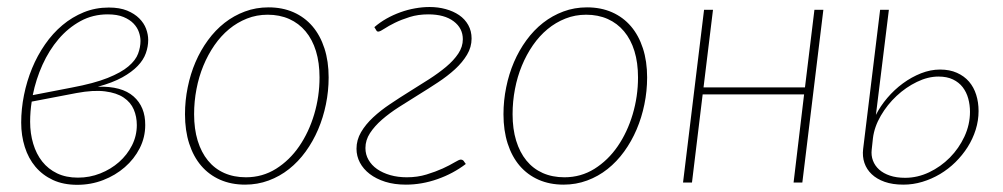

<svg xmlns="http://www.w3.org/2000/svg" viewBox="-20 -521 2864 548"><path d="M403 -407Q403 -388 396.2 -369Q389.5 -350 373 -332.8Q356.5 -315.5 329 -300.2Q301.5 -285 259.5 -273.5Q327.5 -275.5 361.2 -245.8Q395 -216 394.5 -164Q394.5 -129 378.8 -98Q363 -67 336.2 -43.8Q309.5 -20.5 274.5 -7Q239.5 6.5 200.5 6.5Q161 6.5 131.2 -7.2Q101.5 -21 81.2 -45Q61 -69 50.8 -101.5Q40.5 -134 40.5 -171Q40.5 -210 48.5 -249.8Q56.5 -289.5 71.5 -326Q86.5 -362.5 108.5 -394.2Q130.5 -426 158.2 -449.2Q186 -472.5 219.2 -486Q252.5 -499.5 290.5 -499.5Q321.5 -499.5 342.8 -490.8Q364 -482 377.5 -468.5Q391 -455 397 -438.8Q403 -422.5 403 -407ZM70.5 -231Q66 -202.5 66 -173.5Q66 -140 74.8 -110.8Q83.5 -81.5 100.5 -60Q117.5 -38.5 143 -26.2Q168.5 -14 202.5 -14Q236 -14 266.2 -26Q296.5 -38 319.8 -58.5Q343 -79 356.8 -106.2Q370.5 -133.5 370.5 -164Q370.5 -188 361.8 -208.5Q353 -229 333 -242.5Q313 -256 280 -260.2Q247 -264.5 198.5 -255.5ZM287.5 -480Q245 -480 209.8 -460.8Q174.5 -441.5 147.2 -409.5Q120 -377.5 101.2 -336Q82.5 -294.5 73.5 -249.5L184.5 -271Q248.5 -283 287.2 -298.5Q326 -314 346.8 -331.8Q367.5 -349.5 374.2 -368Q381 -386.5 381 -404Q381 -416 376.5 -429.2Q372 -442.5 361.2 -453.8Q350.5 -465 332.5 -472.5Q314.5 -480 287.5 -480Z M682 -15Q729 -15 767.8 -39.2Q806.5 -63.5 834 -103.5Q861.5 -143.5 876.8 -194.8Q892 -246 892 -300Q892 -342 881.8 -375.2Q871.5 -408.5 852.2 -431.5Q833 -454.5 805.5 -466.8Q778 -479 744 -479Q712.5 -479 684.8 -468Q657 -457 633.8 -437.8Q610.5 -418.5 592 -391.8Q573.5 -365 560.5 -333.5Q547.5 -302 540.8 -266.8Q534 -231.5 534 -195Q534 -153 544.2 -119.5Q554.5 -86 573.5 -62.8Q592.5 -39.5 620 -27.2Q647.5 -15 682 -15ZM679.5 6Q640 6 608.2 -8Q576.5 -22 554.2 -48Q532 -74 520 -111.2Q508 -148.5 508 -195Q508 -234 515.8 -272Q523.5 -310 538 -343.8Q552.5 -377.5 573.5 -406.2Q594.5 -435 621 -455.8Q647.5 -476.5 679 -488.2Q710.5 -500 746.5 -500Q786 -500 817.8 -486Q849.5 -472 871.8 -446Q894 -420 906 -383Q918 -346 918 -300Q918 -261 910.2 -223.2Q902.5 -185.5 888 -151.5Q873.5 -117.5 852.5 -88.5Q831.5 -59.5 805 -38.5Q778.5 -17.5 746.8 -5.8Q715 6 679.5 6Z M1206 -501Q1230.5 -501 1252.2 -495Q1274 -489 1290.5 -477.8Q1307 -466.5 1316.5 -449.5Q1326 -432.5 1326 -411Q1326 -386.5 1313 -364.8Q1300 -343 1278.8 -323.5Q1257.5 -304 1230.2 -286Q1203 -268 1174.5 -250.5Q1146 -233 1118.8 -215.5Q1091.5 -198 1070.2 -179.5Q1049 -161 1036 -141Q1023 -121 1023 -98.5Q1023 -80 1031.8 -64.8Q1040.5 -49.5 1056.2 -38.5Q1072 -27.5 1093.8 -21.2Q1115.5 -15 1141 -15Q1171.5 -15 1197.5 -23Q1223.5 -31 1243.8 -40.2Q1264 -49.5 1277.2 -57.5Q1290.5 -65.5 1295 -65.5Q1302 -65.5 1305.5 -58.5L1309.5 -53Q1273.5 -25.5 1228.8 -9.8Q1184 6 1138.5 6Q1105.5 6 1079.5 -2.2Q1053.5 -10.5 1035.2 -24.5Q1017 -38.5 1007.2 -57Q997.5 -75.5 997.5 -96.5Q997.5 -121.5 1010.5 -143.8Q1023.5 -166 1045 -186Q1066.5 -206 1093.8 -224.2Q1121 -242.5 1149.2 -260Q1177.5 -277.5 1204.8 -295Q1232 -312.5 1253.5 -330.5Q1275 -348.5 1288 -368Q1301 -387.5 1301 -409Q1301 -440.5 1274.8 -460.2Q1248.5 -480 1202.5 -480Q1173.5 -480 1149.5 -472.5Q1125.5 -465 1107.2 -456Q1089 -447 1077.2 -439.2Q1065.5 -431.5 1061 -431Q1059.5 -430.5 1057.2 -431.2Q1055 -432 1054 -434.5L1048.5 -443.5Q1064 -457 1083 -467.8Q1102 -478.5 1122.8 -486Q1143.5 -493.5 1164.8 -497.2Q1186 -501 1206 -501Z M1591 -15Q1638 -15 1676.8 -39.2Q1715.5 -63.5 1743 -103.5Q1770.5 -143.5 1785.8 -194.8Q1801 -246 1801 -300Q1801 -342 1790.8 -375.2Q1780.5 -408.5 1761.2 -431.5Q1742 -454.5 1714.5 -466.8Q1687 -479 1653 -479Q1621.5 -479 1593.8 -468Q1566 -457 1542.8 -437.8Q1519.5 -418.5 1501 -391.8Q1482.5 -365 1469.5 -333.5Q1456.5 -302 1449.8 -266.8Q1443 -231.5 1443 -195Q1443 -153 1453.2 -119.5Q1463.5 -86 1482.5 -62.8Q1501.5 -39.5 1529 -27.2Q1556.5 -15 1591 -15ZM1588.5 6Q1549 6 1517.2 -8Q1485.5 -22 1463.2 -48Q1441 -74 1429 -111.2Q1417 -148.5 1417 -195Q1417 -234 1424.8 -272Q1432.5 -310 1447 -343.8Q1461.5 -377.5 1482.5 -406.2Q1503.5 -435 1530 -455.8Q1556.5 -476.5 1588 -488.2Q1619.5 -500 1655.5 -500Q1695 -500 1726.8 -486Q1758.5 -472 1780.8 -446Q1803 -420 1815 -383Q1827 -346 1827 -300Q1827 -261 1819.2 -223.2Q1811.5 -185.5 1797 -151.5Q1782.5 -117.5 1761.5 -88.5Q1740.5 -59.5 1714 -38.5Q1687.5 -17.5 1655.8 -5.8Q1624 6 1588.5 6Z M2330 -493 2270 0H2245L2275 -251.5H1985.5L1955 0H1929.5L1989.5 -493H2015L1988 -271.5H2277.5L2304.5 -493Z M2517 -493 2480 -193Q2492.5 -218 2512.5 -241.5Q2532.5 -265 2557 -283Q2581.5 -301 2608.8 -311.8Q2636 -322.5 2663 -322.5Q2690.5 -322.5 2711.2 -313.2Q2732 -304 2745.8 -288Q2759.5 -272 2766.2 -250.5Q2773 -229 2773 -204Q2773 -177 2764.8 -150.8Q2756.5 -124.5 2741.8 -101.2Q2727 -78 2707 -58.2Q2687 -38.5 2663 -24.2Q2639 -10 2612.5 -2Q2586 6 2558.5 6Q2527.5 6 2505 -2Q2482.5 -10 2468 -23.8Q2453.5 -37.5 2447.2 -56Q2441 -74.5 2443.5 -95.5L2492 -493ZM2468 -94Q2466 -77.5 2471.5 -62.8Q2477 -48 2489.2 -37Q2501.5 -26 2520 -19.8Q2538.5 -13.5 2563.5 -13.5Q2598.5 -13.5 2631.8 -29.2Q2665 -45 2691 -71.2Q2717 -97.5 2732.8 -131.5Q2748.5 -165.5 2748.5 -202Q2748.5 -221.5 2743.5 -239.8Q2738.5 -258 2727.8 -272Q2717 -286 2700 -294.2Q2683 -302.5 2658.5 -302.5Q2628.5 -302.5 2597 -287.2Q2565.5 -272 2539 -247.2Q2512.5 -222.5 2494 -190.8Q2475.5 -159 2471.5 -126.5Z"/></svg>

Font: Lato Thin
Style: Italic
Weight: 200
Italic angle: -7°
Designer: Lukasz Dziedzic
Foundry: tyPoland Lukasz Dziedzic
Version: Version 2.007; 2014-02-27